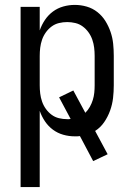

<svg xmlns="http://www.w3.org/2000/svg" viewBox="-20 -548 540 783"><path d="M64 215V-520H142V-424Q150 -447 163.5 -467Q177 -487 196 -501Q215 -515 238 -521.5Q261 -528 285 -528Q310 -528 334 -521Q358 -514 377.5 -498.5Q397 -483 410 -462Q423 -441 431 -417.5Q439 -394 441.5 -369.5Q444 -345 444 -320V-200Q444 -174 441 -148Q438 -122 429 -97Q420 -72 405 -50Q390 -28 368 -14L419 81L360 109L306 7Q300 8 295 8Q290 8 285 8Q261 8 238 1.5Q215 -5 196 -19Q177 -33 163.5 -53Q150 -73 142 -96V215ZM254 -62Q258 -62 261.5 -62Q265 -62 268 -63L221 -151L279 -179L328 -88Q339 -99 346.5 -112.5Q354 -126 358.5 -140.5Q363 -155 364.5 -170Q366 -185 366 -200V-320Q366 -337 364 -353.5Q362 -370 356.5 -386Q351 -402 341 -416Q331 -430 317.5 -440Q304 -450 287.5 -454Q271 -458 254 -458Q237 -458 220.5 -454Q204 -450 190.5 -440Q177 -430 167 -416Q157 -402 151.5 -386Q146 -370 144 -353.5Q142 -337 142 -320V-200Q142 -183 144 -166.5Q146 -150 151.5 -134Q157 -118 167 -104Q177 -90 190.5 -80Q204 -70 220.5 -66Q237 -62 254 -62Z"/></svg>

Font: Iosevka srxl
Style: Regular
Weight: 400
Monospace: yes
Designer: Belleve Invis
Foundry: Belleve Invis
Version: Version 33.0.1; ttfautohint (v1.8.3)